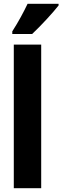

<svg xmlns="http://www.w3.org/2000/svg" viewBox="-20 -996 330 1016"><path d="M290 -967V-976H126C105 -932 79 -883 45 -830V-816H150C198 -861 262 -931 290 -967ZM198 0V-760H53V0Z"/></svg>

Font: Noto Sans Armenian ExtraCondensed ExtraBold
Style: Regular
Weight: 800
Width: 2
Designer: Monotype Design Team
Foundry: Monotype Imaging Inc.
Version: Version 2.008